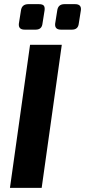

<svg xmlns="http://www.w3.org/2000/svg" viewBox="-20 -906 410 926"><path d="M291 -886H342Q374 -886 370 -856L360 -793Q357 -763 327 -763H274Q243 -763 246 -792L256 -855Q260 -886 291 -886ZM117 -886H167Q185 -886 191 -879Q197 -872 195 -856L185 -793Q182 -763 152 -763H99Q68 -763 71 -792L81 -855Q85 -886 117 -886ZM181 0H28L125 -690H278Z"/></svg>

Font: Ezarion
Style: Bold Italic
Weight: 700
Italic angle: -8°
Designer: Natanael Gama
Version: Version 1.001;PS 001.001;hotconv 1.0.70;makeotf.lib2.5.58329